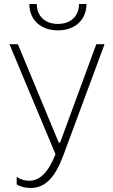

<svg xmlns="http://www.w3.org/2000/svg" viewBox="-20 -740 562 955"><path d="M126 -720C126 -641 183 -589 268 -589C353 -589 410 -641 410 -720H373C373 -660 332 -621 268 -621C204 -621 163 -660 163 -720ZM132 195C206 195 255 141 295 33L500 -520H459L279 -31H272L69 -520H27L256 27C221 116 179 159 125 159C104 159 83 153 63 140V177C83 190 109 195 132 195Z"/></svg>

Font: Fixel Text ExtraLight
Style: Regular
Weight: 200
Width: 4
Designer: AlfaBravo + MacPaw
Foundry: Kyrylo Tkachov, Marchela Mozhyna, Serhii Makarenko, Maria Weinstein, Zakhar Kryvoshyya
Version: Version 1.211